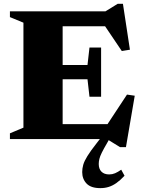

<svg xmlns="http://www.w3.org/2000/svg" viewBox="-20 -736 752 1016"><path d="M515 -484.5V-354V-224H453.5L443 -316.5H210V-392H443L453.5 -484.5ZM667.5 -473 624.5 -466 509.5 -636.5 562.5 -597H210V-676H538L603 -716H630.5ZM524.5 -42 652 -235.5 693 -229.5 646.5 42.5H615L546 0H210V-79H566ZM32.5 0V-30.5L104 -60.5V-616L32.5 -645.5V-676H311.5V0ZM547.5 19.5Q529 51 519 71.2Q509 91.5 505.8 105.2Q502.5 119 502.5 131.5Q502.5 158 517 172.5Q531.5 187 558 187Q574 187 588.8 180.8Q603.5 174.5 621.5 162L639 194Q616 218.5 595.5 232.8Q575 247 554.8 253.2Q534.5 259.5 511 259.5Q461 259.5 438 235.2Q415 211 415 174.5Q415 155.5 420.5 136Q426 116.5 442.5 89.8Q459 63 490.5 23L529.5 -27.5H573.5Z"/></svg>

Font: Newsreader 16pt 16pt ExtraBold
Style: Regular
Weight: 800
Version: Version 1.003